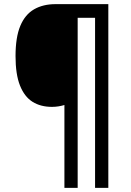

<svg xmlns="http://www.w3.org/2000/svg" viewBox="-20 -780 634 927"><path d="M503 127H439V-694H355V127H291V-273Q278 -269 262.5 -266.5Q247 -264 231 -264Q176 -264 137 -288.5Q98 -313 76.5 -367Q55 -421 55 -509Q55 -600 78 -655Q101 -710 144.5 -735Q188 -760 248 -760H503Z"/></svg>

Font: Noto Sans Hebrew SemiCondensed Medium
Style: Regular
Weight: 500
Width: 4
Designer: Monotype Design Team
Foundry: Monotype Imaging Inc.
Version: Version 2.003